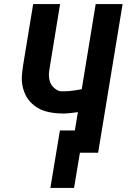

<svg xmlns="http://www.w3.org/2000/svg" viewBox="-20 -755 640 949"><path d="M229 174 276 -110H350L365 -201Q357 -200 348.5 -198.5Q340 -197 332 -196.5Q324 -196 314.5 -195Q305 -194 300 -194H291Q272 -194 253 -196Q234 -198 216.5 -202Q199 -206 182 -213.5Q165 -221 151.5 -231.5Q138 -242 126 -255.5Q114 -269 106.5 -285Q99 -301 94 -318.5Q89 -336 88 -354.5Q87 -373 89.5 -395.5Q92 -418 94 -431L144 -735H277L227 -429Q225 -416 223 -402.5Q221 -389 222 -376Q223 -363 227 -351Q231 -339 238.5 -329.5Q246 -320 258.5 -312Q271 -304 280 -304H290Q297 -304 303.5 -304Q310 -304 317 -304.5Q324 -305 331.5 -306Q339 -307 347 -308Q355 -309 361 -310Q367 -311 372 -312L384 -314L453 -735H586L465 0H375L346 174Z"/></svg>

Font: Iosevka Aile Extrabold
Style: Italic
Weight: 800
Italic angle: -9°
Designer: Belleve Invis
Foundry: Belleve Invis
Version: Version 31.1.0; ttfautohint (v1.8.4)